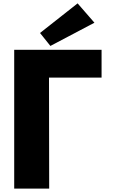

<svg xmlns="http://www.w3.org/2000/svg" viewBox="-20 -1121 688 1141"><path d="M217.8 -925 279.5 -848 541.2 -986 441.2 -1101ZM271.2 -660 272.3 0H64.4V-825H583.6V-660Z"/></svg>

Font: Hussar
Style: BdWide
Weight: 700
Foundry: Cannot Into Space Fonts
Version: Version 2.00